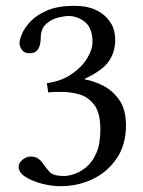

<svg xmlns="http://www.w3.org/2000/svg" viewBox="-20 -630 490 660"><path d="M215 -575Q202 -575 179.5 -569.5Q157 -564 138.5 -547.5Q120 -531 120 -499Q120 -490 117.5 -477.5Q115 -465 107 -456Q99 -447 81 -447Q63 -447 55 -459Q47 -471 47 -481Q47 -493 56 -514.5Q65 -536 86.5 -558Q108 -580 144.5 -595Q181 -610 236 -610Q275 -610 302 -599Q329 -588 345 -571Q363 -552 369.5 -533.5Q376 -515 376 -492Q376 -452 354.5 -420Q333 -388 271 -359L272 -357Q302 -352 334.5 -335.5Q367 -319 390 -286.5Q413 -254 413 -199Q413 -133 381.5 -86Q350 -39 299 -14.5Q248 10 188 10Q158 10 124.5 1.5Q91 -7 67.5 -22Q44 -37 44 -57Q44 -69 57 -80.5Q70 -92 86 -92Q101 -92 111.5 -84.5Q122 -77 129 -66Q138 -53 150.5 -39Q163 -25 201 -25Q214 -25 234.5 -31.5Q255 -38 276 -55Q297 -72 311 -103.5Q325 -135 325 -185Q325 -242 304 -269.5Q283 -297 253 -305.5Q223 -314 194 -314Q184 -314 171.5 -314Q159 -314 146 -312L141 -344Q191 -351 226 -375Q261 -399 279.5 -429.5Q298 -460 298 -485Q298 -533 272.5 -554Q247 -575 215 -575Z"/></svg>

Font: Pochaevsk
Style: Regular
Weight: 400
Version: Version 1.210; ttfautohint (v1.8.4.7-5d5b)